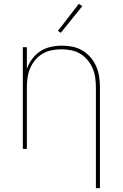

<svg xmlns="http://www.w3.org/2000/svg" viewBox="-20 -776 640 1001"><path d="M480 205V-320Q480 -345 476.5 -370.5Q473 -396 463 -419.5Q453 -443 436.5 -463Q420 -483 398 -496Q376 -509 350.5 -514Q325 -519 300 -519Q275 -519 249.5 -514Q224 -509 202 -496Q180 -483 163.5 -463Q147 -443 137 -419.5Q127 -396 123.5 -370.5Q120 -345 120 -320V0H99V-530H120V-417Q130 -445 148 -469Q166 -493 190.5 -509Q215 -525 244.5 -531.5Q274 -538 303 -538Q331 -538 358.5 -532.5Q386 -527 410 -512.5Q434 -498 452.5 -476.5Q471 -455 482 -429Q493 -403 497 -375.5Q501 -348 501 -320V205ZM297 -605 282 -615 391 -756 409 -744Z"/></svg>

Font: Iosevka Curly Thin Extended
Style: Regular
Weight: 100
Width: 7
Monospace: yes
Designer: Belleve Invis
Foundry: Belleve Invis
Version: Version 11.1.0; ttfautohint (v1.8.3)